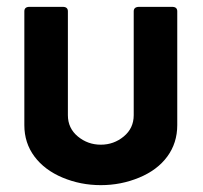

<svg xmlns="http://www.w3.org/2000/svg" viewBox="-20 -534 591 560"><path d="M51 -169V-501Q51 -514 66 -514H163Q178 -514 178 -501V-198Q178 -160 207 -136Q236 -112 274 -112Q312 -112 341 -136Q370 -160 370 -198V-501Q370 -514 386 -514H482Q497 -514 497 -501V-169Q497 -117 468 -77.5Q439 -38 386 -16Q333 6 274 6Q215 6 162.5 -16Q110 -38 80.5 -77.5Q51 -117 51 -169Z"/></svg>

Font: Barlow
Style: Bold
Weight: 700
Designer: Jeremy Tribby
Foundry: Jeremy Tribby
Version: Version 1.101 August 23, 2024